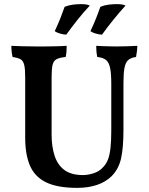

<svg xmlns="http://www.w3.org/2000/svg" viewBox="-20 -901 722 930"><path d="M578 -272Q578 -186 566.5 -134Q555 -82 520 -47Q491 -19 449 -5Q407 9 354 9Q258 9 203 -18Q148 -45 125 -99Q102 -153 102 -234V-529Q102 -568 97 -587.5Q92 -607 79.5 -614Q67 -621 41 -625Q38 -637 36.5 -651Q35 -665 35 -679Q55 -678 89 -677Q123 -676 157 -676Q174 -676 194.5 -676Q215 -676 235.5 -676.5Q256 -677 274 -677.5Q292 -678 303 -679Q303 -664 302 -651Q301 -638 298 -625Q269 -622 254.5 -614.5Q240 -607 235 -588Q230 -569 230 -529V-249Q230 -191 244.5 -146.5Q259 -102 292 -77.5Q325 -53 382 -53Q406 -53 434 -62Q462 -71 481 -93Q495 -108 503 -128.5Q511 -149 515 -183Q519 -217 519 -269V-495Q519 -544 513.5 -571Q508 -598 494 -610Q480 -622 451 -625Q448 -641 447 -653.5Q446 -666 446 -679Q459 -678 476.5 -677.5Q494 -677 512.5 -676.5Q531 -676 546 -676Q571 -676 598.5 -677Q626 -678 645 -679Q645 -667 643.5 -654.5Q642 -642 639 -625Q615 -622 601.5 -610.5Q588 -599 583 -572.5Q578 -546 578 -498ZM474 -733Q459 -734 443.5 -738.5Q428 -743 418 -750Q434 -784 445 -811.5Q456 -839 466 -868Q486 -876 506.5 -878.5Q527 -881 546 -881Q559 -881 569.5 -879.5Q580 -878 588 -874Q558 -841 528.5 -804.5Q499 -768 474 -733ZM301 -733Q286 -734 270.5 -738.5Q255 -743 245 -750Q261 -784 272 -811.5Q283 -839 293 -868Q313 -876 333.5 -878.5Q354 -881 373 -881Q386 -881 396.5 -879.5Q407 -878 415 -874Q384 -841 355 -804.5Q326 -768 301 -733Z"/></svg>

Font: Vollkorn SemiBold
Style: Regular
Weight: 600
Designer: Friedrich Althausen
Foundry: Friedrich Althausen
Version: Version 5.000